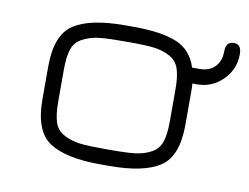

<svg xmlns="http://www.w3.org/2000/svg" viewBox="-58 -534 793 612"><g transform="rotate(10 339.0 -227.5)"><path d="M300.8 -50.8H329.1Q378.9 -50.8 405.8 -54.2Q432.6 -57.6 455.6 -69.8Q478.5 -82 486.8 -106.4Q495.1 -130.9 495.1 -172.9V-277.3Q495.1 -319.3 486.8 -343.8Q478.5 -368.2 455.6 -380.4Q432.6 -392.6 405.8 -396Q378.9 -399.4 329.1 -399.4H300.8Q251 -399.4 224.1 -396Q197.3 -392.6 173.8 -380.4Q150.4 -368.2 142.1 -343.8Q133.8 -319.3 133.8 -277.3V-172.9Q133.8 -130.9 142.1 -106.4Q150.4 -82 173.8 -69.8Q197.3 -57.6 224.1 -54.2Q251 -50.8 300.8 -50.8ZM329.1 0H300.8Q188.5 0 135.7 -34.7Q83 -69.3 83 -171.9V-278.3Q83 -380.9 135.7 -415.5Q188.5 -450.2 300.8 -450.2H329.1Q418 -450.2 467.8 -430.2Q517.6 -410.2 535.2 -354.5H559.6Q590.8 -354.5 608.9 -373Q627 -391.6 627 -422.9Q627 -455.1 653.3 -455.1Q677.7 -455.1 677.7 -422.9Q677.7 -374 643.1 -339.4Q608.4 -304.7 559.6 -304.7H544.9Q545.9 -292 545.9 -278.3V-171.9Q545.9 -69.3 493.7 -34.7Q441.4 0 329.1 0Z"/></g></svg>

Font: Jura
Style: Book
Weight: 400
Version: Version 2.3